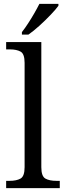

<svg xmlns="http://www.w3.org/2000/svg" viewBox="-20 -979 344 999"><path d="M12 0V-38H29Q66 -38 87 -50Q108 -62 108 -109V-652Q108 -699 87 -710.5Q66 -722 32 -722H12V-760H195V-109Q195 -62 216 -50Q237 -38 274 -38H291V0ZM94 -812Q109 -831 126 -857Q143 -883 158.5 -910Q174 -937 185 -959H284V-949Q272 -932 244.5 -903Q217 -874 185.5 -845.5Q154 -817 128 -799H94Z"/></svg>

Font: Noto Serif Hentaigana
Style: Regular
Weight: 400
Designer: Kazuhiro Yamada
Foundry: nipponia
Version: Version 1.000; ttfautohint (v1.8.4.7-5d5b)